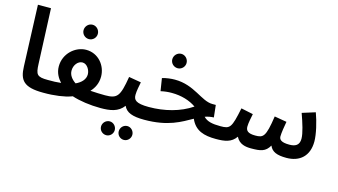

<svg xmlns="http://www.w3.org/2000/svg" viewBox="-100 -1090 2954 1676"><g transform="rotate(15 1377.0 -252.0)"><path d="M307 5C351 5 377 -22 377 -56C377 -88 359 -113 317 -113C218 -113 207 -132 203 -226L182 -725H64L85 -173C89 -49 130 5 307 5Z M571 -550C606 -550 635 -579 635 -614C635 -650 606 -680 571 -680C535 -680 506 -650 506 -614C506 -579 535 -550 571 -550Z M308 5C408 6 500 -8 554 -28C558 -29 561 -30 565 -32C633 -9 731 5 824 5C867 5 893 -22 893 -56C893 -88 875 -113 834 -113C794 -113 746 -115 701 -118C736 -155 759 -202 759 -261C759 -360 685 -454 574 -454C477 -454 379 -370 379 -253C379 -194 406 -151 436 -118C402 -114 362 -112 318 -113ZM496 -246C496 -296 530 -339 571 -339C613 -339 642 -289 642 -250C642 -205 609 -170 559 -147C522 -172 496 -205 496 -246Z M1093 221C1126 221 1154 193 1154 159C1154 125 1126 96 1093 96C1058 96 1031 125 1031 159C1031 193 1058 221 1093 221ZM934 221C967 221 995 193 995 159C995 125 967 96 934 96C899 96 871 125 871 159C871 193 899 221 934 221Z M824 5C910 5 983 -5 1032 -71C1056 -16 1113 5 1219 5C1263 5 1288 -22 1288 -56C1288 -88 1271 -113 1229 -113C1110 -113 1090 -141 1090 -186C1090 -221 1101 -270 1107 -303L996 -322C966 -140 945 -113 834 -113Z M1385 -505C1420 -505 1449 -534 1449 -569C1449 -605 1420 -635 1385 -635C1349 -635 1320 -605 1320 -569C1320 -534 1349 -505 1385 -505Z M1219 5C1436 5 1542 -64 1636 -116C1678 -18 1760 5 1867 5C1910 5 1935 -22 1935 -56C1935 -88 1918 -113 1877 -113C1802 -113 1755 -123 1723 -157C1748 -166 1774 -171 1802 -172L1790 -282H1759C1658 -282 1567 -403 1389 -403C1355 -403 1312 -398 1275 -387L1293 -273C1329 -281 1359 -284 1392 -284C1481 -284 1557 -260 1614 -220C1508 -148 1370 -113 1229 -113Z M1867 5C1946 5 2007 -4 2048 -64C2078 -3 2136 5 2185 5C2270 5 2315 -2 2351 -65C2372 -14 2418 5 2504 5C2624 5 2704 -64 2704 -196C2704 -261 2679 -368 2650 -446L2532 -409C2562 -325 2589 -240 2589 -190C2589 -131 2553 -113 2499 -113C2421 -113 2406 -137 2406 -164C2406 -194 2416 -256 2424 -299L2313 -318C2285 -125 2263 -113 2191 -113C2124 -113 2105 -135 2105 -171C2105 -205 2117 -256 2123 -288L2014 -311C1976 -126 1964 -113 1877 -113Z"/></g></svg>

Font: Noto Sans Arabic SemBd
Style: Regular
Weight: 600
Designer: Monotype Design Team, Nadine Chahine, Nizar Qandah and Khaled Hosny
Foundry: Monotype Imaging Inc.
Version: Version 2.012